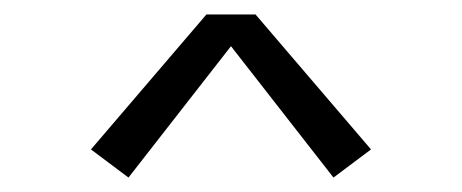

<svg xmlns="http://www.w3.org/2000/svg" viewBox="-20 -712 640 266"><path d="M158 -466 106 -505 266 -692H334L494 -505L442 -466L300 -648Z"/></svg>

Font: Iosevka Custom Light Extended
Style: Regular
Weight: 300
Width: 7
Monospace: yes
Designer: Belleve Invis
Foundry: Belleve Invis
Version: Version 11.2.4; ttfautohint (v1.8.4)